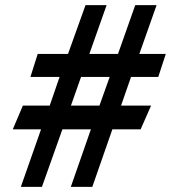

<svg xmlns="http://www.w3.org/2000/svg" viewBox="-20 -720 699 751"><path d="M61.5 11 140.5 -214H30L69.5 -307H174.5L213 -419H99L127.5 -509H246L314.5 -700H397L329.5 -509H441.5L509 -700H592.5L525 -509H628.5L599 -419H492.5L453.5 -307H571L530 -214H419.5L341 11H257L335.5 -214H224L144 11ZM257.5 -307H369L409 -419H297Z"/></svg>

Font: Cabin SemiCondensedMedium
Style: Regular
Weight: 500
Width: 4
Designer: Pablo Impallari
Foundry: Pablo Impallari. http://www.impallari.com Igino Marini. http://www.ikern.com
Version: Version 3.001